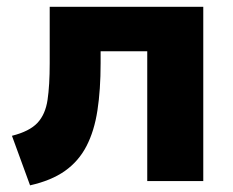

<svg xmlns="http://www.w3.org/2000/svg" viewBox="-20 -530 683 562"><path d="M68 12.5 15 -132.5Q66.5 -145.5 89.8 -170.5Q113 -195.5 119.2 -237.8Q125.5 -280 125.5 -345V-510H575V0H411V-380H274.5V-345Q274.5 -267 265.2 -206.8Q256 -146.5 233.2 -102.5Q210.5 -58.5 170.5 -30Q130.5 -1.5 68 12.5Z"/></svg>

Font: Geologica Cursive
Style: Bold
Weight: 700
Designer: Sindre Bremnes, Frode Helland
Foundry: Monokrom Skriftforlag AS
Version: Version 1.010;gftools[0.9.28]